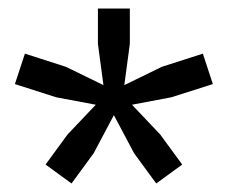

<svg xmlns="http://www.w3.org/2000/svg" viewBox="-20 -828 535 451"><path d="M290 -582 356 -512.5 408 -441.5 347 -397 295 -468 247.5 -557.5 200 -468 148 -397 87 -441.5 139 -512.5 205 -582 112 -599.5 15 -630.5 38.5 -702 135 -671 223 -628 210 -725V-808H285V-725L272 -628L360 -671L456.5 -702L480 -630.5L382.5 -599.5Z"/></svg>

Font: Encode Sans Exp Md
Style: Regular
Weight: 500
Width: 7
Designer: Multiple Designers
Foundry: Impallari Type
Version: Version 3.002; ttfautohint (v1.8.3) -l 8 -r 50 -G 200 -x 14 